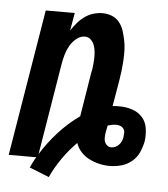

<svg xmlns="http://www.w3.org/2000/svg" viewBox="-47 -570 593 679"><g transform="rotate(5 250.0 -231.0)"><path d="M151 66 81 38Q86 28 90.5 18.5Q95 9 101 0H3L89 -520H192L181 -457Q191 -472 202 -485Q213 -498 227 -508Q241 -518 257.5 -523Q274 -528 290 -528Q308 -528 324 -521.5Q340 -515 350.5 -501.5Q361 -488 366 -472Q371 -456 374.5 -439Q378 -422 378.5 -404.5Q379 -387 378 -369Q377 -351 375 -333.5Q373 -316 370 -298L354 -204Q361 -205 367 -205Q373 -205 379 -205Q402 -205 423.5 -198Q445 -191 459.5 -175Q474 -159 477.5 -136Q481 -113 478 -90Q474 -70 465.5 -50.5Q457 -31 440 -17Q423 -3 402.5 2.5Q382 8 362 8Q342 8 323.5 3.5Q305 -1 288.5 -9.5Q272 -18 259.5 -31.5Q247 -45 241 -63Q213 -35 190 -2Q167 31 151 66ZM108 -12Q134 -54 168 -91.5Q202 -129 243 -158L268 -312Q271 -325 272.5 -337.5Q274 -350 274.5 -362.5Q275 -375 274 -387.5Q273 -400 269 -411.5Q265 -423 256.5 -431.5Q248 -440 235 -440Q219 -440 205 -428.5Q191 -417 182.5 -402Q174 -387 169.5 -371.5Q165 -356 162 -340ZM362 -58Q370 -58 377 -61.5Q384 -65 389.5 -71Q395 -77 398 -84Q401 -91 402 -99Q403 -107 403 -114.5Q403 -122 398.5 -128Q394 -134 387 -136.5Q380 -139 372 -139Q365 -139 357.5 -137.5Q350 -136 343 -134L342 -131Q341 -125 339.5 -118Q338 -111 337 -105Q336 -97 336 -89Q336 -81 339 -74Q342 -67 348 -62.5Q354 -58 362 -58Z"/></g></svg>

Font: Iosevka Curly
Style: Bold Italic
Weight: 700
Italic angle: -9°
Monospace: yes
Designer: Belleve Invis
Foundry: Belleve Invis
Version: Version 22.1.2; ttfautohint (v1.8.4)